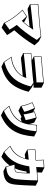

<svg xmlns="http://www.w3.org/2000/svg" viewBox="1524 -2360 952 4040"><g transform="rotate(90 2000.0 -340.0)"><path d="M461 52Q431 -16 384.5 -87.5Q338 -159 286 -224.5Q234 -290 184 -338L329 -432L429 -382L446 -366Q474 -397 498 -427.5Q522 -458 542 -486Q477 -480 409 -472.5Q341 -465 279 -458Q217 -451 168 -444L68 -494L64 -669Q118 -673 191.5 -678.5Q265 -684 346.5 -690.5Q428 -697 506 -704Q584 -711 648 -718.5Q712 -726 749 -732L849 -682L933 -590Q854 -461 776.5 -357Q699 -253 617 -165Q642 -131 667 -93.5Q692 -56 718 -13L561 102ZM604 -65Q581 -105 555.5 -143Q530 -181 504 -216Q587 -304 665.5 -408.5Q744 -513 820 -639L745 -721Q709 -715 646 -708Q583 -701 506 -694Q429 -687 349 -680.5Q269 -674 197 -668.5Q125 -663 74 -659L77 -505Q127 -512 193.5 -519.5Q260 -527 333.5 -535Q407 -543 477.5 -550Q548 -557 605 -563Q572 -511 526.5 -448.5Q481 -386 419 -323Q395 -350 372 -375Q349 -400 327 -419L199 -336Q234 -303 271.5 -258Q309 -213 345.5 -163Q382 -113 412.5 -62Q443 -11 464 36Z M1173 -107Q1288 -119 1368 -156Q1448 -193 1499.5 -243Q1551 -293 1579 -343Q1517 -337 1448 -330Q1379 -323 1314 -316Q1249 -309 1197 -303L1097 -353V-522Q1126 -524 1165.5 -526.5Q1205 -529 1251 -533L1169 -574V-740Q1210 -742 1267.5 -746Q1325 -750 1390 -755Q1455 -760 1518.5 -766.5Q1582 -773 1636 -778.5Q1690 -784 1724 -788L1824 -738V-572L1748 -568L1825 -529L1911 -465Q1871 -306 1806 -193.5Q1741 -81 1638.5 -8Q1536 65 1383 106L1283 56ZM1714 -777Q1683 -773 1631.5 -767.5Q1580 -762 1517.5 -756Q1455 -750 1392 -745Q1329 -740 1273 -736Q1217 -732 1179 -730V-585Q1216 -590 1271.5 -595.5Q1327 -601 1390.5 -606.5Q1454 -612 1516 -617.5Q1578 -623 1630 -627Q1682 -631 1714 -632ZM1722 -568Q1692 -563 1634 -557Q1576 -551 1503.5 -544.5Q1431 -538 1356 -531.5Q1281 -525 1215.5 -520.5Q1150 -516 1107 -513V-364Q1159 -370 1228.5 -377.5Q1298 -385 1371.5 -392.5Q1445 -400 1510.5 -406.5Q1576 -413 1621 -417Q1609 -374 1579 -323.5Q1549 -273 1498.5 -226Q1448 -179 1371.5 -144Q1295 -109 1190 -98L1287 44Q1434 5 1533.5 -66.5Q1633 -138 1697 -248Q1761 -358 1799 -511Z M2204 -58Q2341 -102 2420.5 -167Q2500 -232 2542 -321L2479 -297L2439 -317L2310 -252L2210 -302Q2197 -364 2177 -427.5Q2157 -491 2131 -546L2260 -600L2333 -563L2323 -592L2459 -634L2559 -584Q2567 -562 2575 -535.5Q2583 -509 2590 -480Q2598 -518 2602 -558.5Q2606 -599 2609 -643L2752 -633L2852 -583Q2842 -458 2815.5 -352.5Q2789 -247 2739 -160Q2689 -73 2609 -4.5Q2529 64 2410 116L2310 66ZM2313 53Q2427 3 2505 -63.5Q2583 -130 2631.5 -214.5Q2680 -299 2705.5 -401Q2731 -503 2741 -623L2618 -632Q2611 -523 2591.5 -433Q2572 -343 2529.5 -271Q2487 -199 2412.5 -144.5Q2338 -90 2222 -52ZM2508 -405Q2497 -461 2482.5 -521Q2468 -581 2453 -621L2336 -585Q2347 -556 2357 -517.5Q2367 -479 2375 -438Q2383 -397 2387 -360ZM2332 -375Q2319 -429 2298 -486Q2277 -543 2255 -587L2144 -540Q2167 -493 2187 -431.5Q2207 -370 2217 -317Z M3462 -68Q3428 -19 3383 25Q3338 69 3279 107L3179 57L3046 -78Q3161 -131 3224 -212Q3287 -293 3316 -395L3229 -385L3129 -435L3125 -608Q3175 -610 3230 -614Q3285 -618 3346 -622V-656Q3346 -686 3345 -717.5Q3344 -749 3341 -786L3511 -796L3611 -746Q3610 -719 3609 -694.5Q3608 -670 3607 -647L3787 -666L3887 -616Q3886 -563 3883.5 -497.5Q3881 -432 3877.5 -365.5Q3874 -299 3869.5 -242.5Q3865 -186 3860 -151Q3854 -114 3841.5 -77.5Q3829 -41 3801 -10.5Q3773 20 3721 40Q3669 60 3584 65L3484 15ZM3491 4Q3570 0 3618.5 -19Q3667 -38 3694 -67.5Q3721 -97 3733 -131.5Q3745 -166 3750 -202Q3755 -237 3759.5 -293Q3764 -349 3767.5 -414Q3771 -479 3773.5 -542.5Q3776 -606 3776 -654L3494 -626Q3496 -667 3497.5 -706Q3499 -745 3500 -785L3351 -776Q3354 -744 3355 -712Q3356 -680 3356 -649V-613Q3292 -609 3236 -604.5Q3180 -600 3135 -598L3138 -446Q3186 -452 3238 -458Q3290 -464 3342 -468Q3327 -382 3294 -306.5Q3261 -231 3204.5 -172Q3148 -113 3062 -74L3180 44Q3279 -20 3339.5 -102Q3400 -184 3433 -280Q3466 -376 3480 -480Q3522 -484 3560 -487.5Q3598 -491 3629 -493Q3629 -472 3628 -438Q3627 -404 3625 -365.5Q3623 -327 3620 -291Q3617 -255 3612 -229Q3605 -192 3580.5 -180.5Q3556 -169 3491 -169Q3481 -169 3470 -169.5Q3459 -170 3446 -170ZM3618 -423Q3611 -423 3604 -422.5Q3597 -422 3589 -421Q3580 -357 3564.5 -296.5Q3549 -236 3524 -180Q3564 -182 3580.5 -192.5Q3597 -203 3602 -231Q3607 -255 3610 -287.5Q3613 -320 3615 -356Q3617 -392 3618 -423Z"/></g></svg>

Font: Rampart One
Style: Regular
Weight: 400
Designer: Fontworks Inc.
Foundry: Fontworks Inc.
Version: Version 1.100